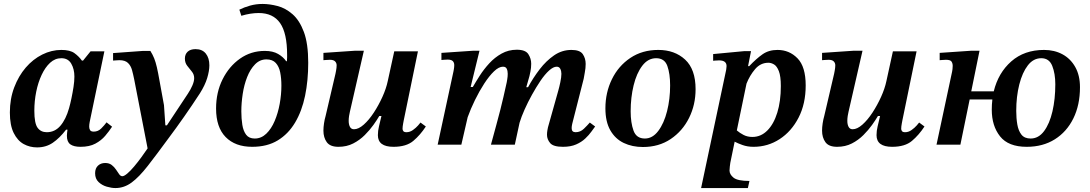

<svg xmlns="http://www.w3.org/2000/svg" viewBox="-20 -733 5522 973"><path d="M168 14Q131 14 100 -3Q69 -20 49.5 -59Q30 -98 30 -163Q30 -232 52 -290Q74 -348 110.5 -390.5Q147 -433 194 -456.5Q241 -480 291 -480Q335 -480 357.5 -463.5Q380 -447 395 -426H401L439 -473H509L437 -127Q437 -127 434.5 -114.5Q432 -102 432 -91Q432 -81 436.5 -73.5Q441 -66 455 -66Q477 -66 493 -82Q509 -98 520 -113L548 -91Q533 -68 513 -44.5Q493 -21 463 -5Q433 11 388 11Q354 11 336.5 -1.5Q319 -14 319 -45Q319 -52 320 -60Q321 -68 322 -76H315Q282 -33 247.5 -9.5Q213 14 168 14ZM217 -63Q258 -63 286 -95.5Q314 -128 330 -185Q336 -206 342 -234.5Q348 -263 352.5 -292Q357 -321 357 -345Q357 -383 341 -410.5Q325 -438 291 -438Q259 -438 234 -415Q209 -392 191 -353.5Q173 -315 163.5 -268Q154 -221 154 -172Q154 -108 170.5 -85.5Q187 -63 217 -63Z M565 220Q545 220 521 213Q497 206 479.5 189.5Q462 173 462 145Q462 120 476.5 106.5Q491 93 513 93Q533 93 546 103Q559 113 568 126.5Q577 140 584 150Q591 160 600 160Q609 160 625 146.5Q641 133 659.5 111Q678 89 696 64.5Q714 40 728 19L660 -331Q655 -356 649 -378Q643 -400 628.5 -414Q614 -428 585 -428Q577 -428 566.5 -427Q556 -426 553 -426V-464L705 -475H742Q754 -456 761.5 -437Q769 -418 775 -392Q781 -366 788 -326L811 -200L818 -98H826L932 -258Q946 -279 955 -300Q964 -321 964 -337Q964 -356 952 -370.5Q940 -385 928.5 -400Q917 -415 917 -436Q917 -458 931 -471Q945 -484 971 -484Q1005 -484 1023 -461.5Q1041 -439 1041 -402Q1041 -374 1030 -337.5Q1019 -301 993 -260Q954 -200 913 -141.5Q872 -83 836 -35Q773 51 729 107.5Q685 164 647 192Q609 220 565 220Z M1258 11Q1172 11 1123.5 -38.5Q1075 -88 1075 -183Q1075 -265 1108 -331Q1141 -397 1196.5 -436Q1252 -475 1322 -475Q1363 -475 1389.5 -459.5Q1416 -444 1430 -423H1434Q1435 -432 1435 -442Q1435 -452 1435 -455Q1435 -565 1399.5 -616Q1364 -667 1291 -667Q1250 -667 1203 -653L1193 -684Q1217 -696 1247 -704.5Q1277 -713 1311 -713Q1346 -713 1386.5 -702.5Q1427 -692 1462.5 -661Q1498 -630 1520 -571Q1542 -512 1542 -415Q1542 -325 1526 -247.5Q1510 -170 1475.5 -112Q1441 -54 1387.5 -21.5Q1334 11 1258 11ZM1271 -31Q1304 -31 1329.5 -55.5Q1355 -80 1372 -120Q1389 -160 1397.5 -207Q1406 -254 1406 -299Q1406 -336 1400 -366Q1394 -396 1377.5 -414Q1361 -432 1330 -432Q1297 -432 1272.5 -407Q1248 -382 1232.5 -342.5Q1217 -303 1210 -257Q1203 -211 1203 -169Q1203 -132 1208 -100.5Q1213 -69 1227.5 -50Q1242 -31 1271 -31Z M1695 11Q1653 11 1636 -12.5Q1619 -36 1619 -71Q1619 -88 1622 -108Q1625 -128 1630 -145L1680 -359Q1680 -359 1683 -374.5Q1686 -390 1686 -402Q1686 -414 1678 -422Q1670 -430 1652 -430Q1640 -430 1631.5 -429Q1623 -428 1619 -428V-465L1780 -476H1824L1753 -166Q1751 -159 1749 -145.5Q1747 -132 1747 -121Q1747 -102 1753.5 -90Q1760 -78 1774 -78Q1797 -78 1823.5 -101.5Q1850 -125 1874.5 -162.5Q1899 -200 1918 -242Q1937 -284 1945 -322L1978 -473H2098L2026 -123Q2026 -123 2023 -107Q2020 -91 2020 -80Q2020 -74 2024 -68.5Q2028 -63 2040 -63Q2057 -63 2072.5 -74Q2088 -85 2098.5 -97Q2109 -109 2111 -112L2138 -92Q2110 -49 2074.5 -19Q2039 11 1974 11Q1895 11 1895 -48Q1895 -70 1900.5 -92.5Q1906 -115 1913 -145H1902Q1891 -126 1872.5 -100Q1854 -74 1828.5 -48.5Q1803 -23 1770 -6Q1737 11 1695 11Z M2833 11Q2784 11 2768 -8Q2752 -27 2752 -50Q2752 -61 2754 -72.5Q2756 -84 2757 -88L2809 -273Q2814 -290 2819.5 -316Q2825 -342 2825 -359Q2825 -373 2819.5 -384Q2814 -395 2801 -395Q2784 -395 2762.5 -375.5Q2741 -356 2719 -323.5Q2697 -291 2676 -253Q2655 -215 2638.5 -178Q2622 -141 2613 -111L2589 0H2468Q2484 -59 2495.5 -101Q2507 -143 2515.5 -176.5Q2524 -210 2531.5 -242.5Q2539 -275 2548 -316Q2548 -317 2550.5 -331Q2553 -345 2553 -359Q2553 -374 2548 -384.5Q2543 -395 2529 -395Q2508 -395 2483.5 -371.5Q2459 -348 2434 -309.5Q2409 -271 2387 -226Q2365 -181 2350 -139L2318 0H2198L2278 -371Q2278 -371 2280 -382Q2282 -393 2282 -403Q2282 -416 2274.5 -423.5Q2267 -431 2248 -431Q2240 -431 2228.5 -430Q2217 -429 2217 -429V-465L2379 -476H2410L2365 -292H2376Q2391 -318 2411.5 -350Q2432 -382 2459.5 -412Q2487 -442 2522 -461.5Q2557 -481 2599 -481Q2643 -481 2657.5 -458.5Q2672 -436 2672 -410Q2672 -390 2668 -370Q2664 -350 2663 -347L2647 -291H2656Q2682 -339 2715 -382Q2748 -425 2788 -452.5Q2828 -480 2876 -480Q2919 -480 2933.5 -458.5Q2948 -437 2948 -409Q2948 -388 2943.5 -365Q2939 -342 2938 -334L2880 -106Q2880 -106 2878.5 -98.5Q2877 -91 2877 -83Q2877 -63 2897 -63Q2921 -63 2939 -80.5Q2957 -98 2969 -112L2996 -92Q2989 -83 2977 -66Q2965 -49 2946 -31Q2927 -13 2899.5 -1Q2872 11 2833 11Z M3238 12Q3184 12 3141 -8.5Q3098 -29 3073 -72.5Q3048 -116 3048 -184Q3048 -264 3081 -331.5Q3114 -399 3174.5 -439.5Q3235 -480 3316 -480Q3399 -480 3452 -431Q3505 -382 3505 -281Q3505 -202 3472 -135.5Q3439 -69 3379 -28.5Q3319 12 3238 12ZM3248 -31Q3287 -31 3316 -69.5Q3345 -108 3360.5 -169.5Q3376 -231 3376 -300Q3376 -359 3362 -398.5Q3348 -438 3305 -438Q3264 -438 3235 -400Q3206 -362 3191 -300.5Q3176 -239 3176 -169Q3176 -111 3190.5 -71Q3205 -31 3248 -31Z M3799 11Q3768 11 3743 2Q3718 -7 3703 -15L3681 92Q3680 99 3678.5 111Q3677 123 3677 131Q3677 151 3697.5 167.5Q3718 184 3778 184L3770 220H3533L3660 -379Q3660 -383 3661 -387.5Q3662 -392 3662 -398Q3662 -427 3624 -427Q3614 -427 3604 -426Q3594 -425 3594 -425V-459L3753 -474H3786L3771 -398H3777Q3813 -436 3844.5 -458Q3876 -480 3920 -480Q3980 -480 4021.5 -437.5Q4063 -395 4063 -300Q4063 -207 4027 -137Q3991 -67 3931 -28Q3871 11 3799 11ZM3714 -72Q3729 -59 3748.5 -49Q3768 -39 3793 -39Q3836 -39 3868.5 -71.5Q3901 -104 3919 -162Q3937 -220 3937 -297Q3937 -347 3927 -372.5Q3917 -398 3902.5 -406.5Q3888 -415 3874 -415Q3834 -415 3806.5 -382.5Q3779 -350 3763 -309Z M4222 11Q4180 11 4163 -12.5Q4146 -36 4146 -71Q4146 -88 4149 -108Q4152 -128 4157 -145L4207 -359Q4207 -359 4210 -374.5Q4213 -390 4213 -402Q4213 -414 4205 -422Q4197 -430 4179 -430Q4167 -430 4158.5 -429Q4150 -428 4146 -428V-465L4307 -476H4351L4280 -166Q4278 -159 4276 -145.5Q4274 -132 4274 -121Q4274 -102 4280.5 -90Q4287 -78 4301 -78Q4324 -78 4350.5 -101.5Q4377 -125 4401.5 -162.5Q4426 -200 4445 -242Q4464 -284 4472 -322L4505 -473H4625L4553 -123Q4553 -123 4550 -107Q4547 -91 4547 -80Q4547 -74 4551 -68.5Q4555 -63 4567 -63Q4584 -63 4599.5 -74Q4615 -85 4625.5 -97Q4636 -109 4638 -112L4665 -92Q4637 -49 4601.5 -19Q4566 11 4501 11Q4422 11 4422 -48Q4422 -70 4427.5 -92.5Q4433 -115 4440 -145H4429Q4418 -126 4399.5 -100Q4381 -74 4355.5 -48.5Q4330 -23 4297 -6Q4264 11 4222 11Z M5183 11Q5090 11 5048 -42Q5006 -95 5006 -177Q5006 -203 5009 -229H4894L4847 0H4726L4805 -370Q4806 -373 4807 -382.5Q4808 -392 4808 -399Q4808 -412 4802 -421Q4796 -430 4774 -430Q4763 -430 4754.5 -429Q4746 -428 4742 -428V-465L4903 -476H4944L4902 -270H5016Q5039 -364 5105 -422Q5171 -480 5271 -480Q5323 -480 5364 -458Q5405 -436 5429 -393.5Q5453 -351 5453 -291Q5453 -201 5419.5 -133Q5386 -65 5325.5 -27Q5265 11 5183 11ZM5203 -31Q5243 -31 5271 -68.5Q5299 -106 5313.5 -168.5Q5328 -231 5328 -306Q5328 -360 5312.5 -399Q5297 -438 5257 -438Q5217 -438 5189 -402Q5161 -366 5145.5 -305Q5130 -244 5130 -171Q5130 -134 5135.5 -102Q5141 -70 5156.5 -50.5Q5172 -31 5203 -31Z"/></svg>

Font: STIX Two Text SemiBold
Style: Italic
Weight: 600
Italic angle: -12°
Designer: Ross Mills, John Hudson & Paul Hanslow, Tiro Typeworks Ltd; with prior portions MicroPress Inc. and Coen Hoffman, Elsevi
Foundry: Tiro Typeworks Ltd
Version: Version 2.13 b171